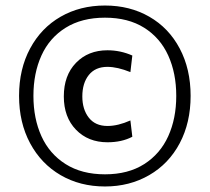

<svg xmlns="http://www.w3.org/2000/svg" viewBox="-20 -712 760 695"><path d="M49 -365Q49 -462 89 -536.5Q129 -611 199.5 -651.5Q270 -692 360 -692Q450 -692 520.5 -651.5Q591 -611 630.5 -536.5Q670 -462 670 -365Q670 -268 630.5 -193.5Q591 -119 520 -78Q449 -37 360 -37Q270 -37 199.5 -78Q129 -119 89 -193.5Q49 -268 49 -365ZM618 -365Q618 -447 589 -511Q560 -575 502 -611.5Q444 -648 360 -648Q276 -648 217.5 -611.5Q159 -575 130 -511Q101 -447 101 -365Q101 -283 130 -219Q159 -155 217.5 -118Q276 -81 360 -81Q444 -81 502 -118Q560 -155 589 -219Q618 -283 618 -365ZM211 -363Q211 -439 255 -484.5Q299 -530 369 -530Q416 -530 459 -511L452 -451Q405 -470 369 -470Q325 -470 301.5 -440.5Q278 -411 278 -363Q278 -316 301.5 -286Q325 -256 369 -256Q407 -256 452 -276L459 -217Q421 -197 369 -197Q299 -197 255 -242.5Q211 -288 211 -363Z"/></svg>

Font: Cabin
Style: Regular
Weight: 400
Designer: Pablo Impallari
Foundry: Pablo Impallari. http://www.impallari.com Igino Marini. http://www.ikern.com
Version: Version 2.200